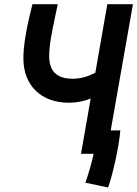

<svg xmlns="http://www.w3.org/2000/svg" viewBox="-20 -713 636 890"><path d="M481 156.2C502 98.1 532.7 -36.1 537.6 -108.4H493.2L596.2 -693.4H477.5L421.9 -376C385.7 -357.4 355.5 -348.1 316.9 -348.1C241.7 -348.1 208 -384.3 208 -453.6C208 -506.8 221.2 -565.9 234.4 -630.4L247.6 -693.4H130.4L116.7 -637.2C101.6 -573.2 88.4 -500 88.4 -442.4C88.4 -316.4 170.9 -236.8 299.3 -236.8C336.4 -236.8 370.1 -244.1 400.4 -256.3L355.5 0H414.1C405.3 39.6 392.6 85.9 376 133.8Z"/></svg>

Font: Cascadia Code SemiBold
Style: Italic
Weight: 600
Italic angle: -10°
Monospace: yes
Designer: Aaron Bell
Foundry: Saja Typeworks
Version: Version 2404.023